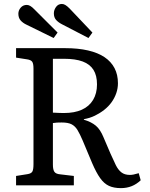

<svg xmlns="http://www.w3.org/2000/svg" viewBox="-20 -946 765 980"><path d="M597.2 14.2Q561 14.2 536.1 2.7Q511.2 -8.8 491.2 -36.9Q471.2 -64.9 450.2 -113.8L401.9 -229Q387.7 -262.2 375.7 -282Q363.8 -301.8 345.9 -311.3Q328.1 -320.8 294.9 -320.8Q281.7 -320.8 270.8 -320.3Q259.8 -319.8 250 -317.9V-106Q250 -80.1 257.6 -69.1Q265.1 -58.1 287.1 -56.2L356.9 -47.9V0H62V-47.9L120.1 -57.1Q139.2 -60.1 145 -70.1Q150.9 -80.1 150.9 -107.9V-596.2Q150.9 -621.1 144.5 -630.6Q138.2 -640.1 118.2 -643.1L62 -651.9V-700.2H313Q378.9 -700.2 429.4 -688.5Q480 -676.8 513.4 -654.3Q546.9 -631.8 564.5 -598.4Q582 -564.9 582 -521Q582 -495.1 573.5 -470.5Q564.9 -445.8 549.6 -424.3Q534.2 -402.8 512.2 -385.5Q490.2 -368.2 464.1 -355.5Q438 -342.8 408.2 -337.9V-335Q446.3 -323.7 469.2 -304.4Q492.2 -285.2 508.8 -244.1L543.9 -162.1Q559.1 -127.9 571 -103.5Q583 -79.1 599.6 -66.2Q616.2 -53.2 643.1 -53.2Q651.9 -53.2 661.9 -55.2Q671.9 -57.1 688 -62L698.2 -25.9Q677.2 -5.9 652.1 4.2Q627 14.2 597.2 14.2ZM306.2 -369.1Q360.4 -369.1 397.7 -386Q435.1 -402.8 455.1 -436Q475.1 -469.2 475.1 -515.1Q475.1 -561 457 -589.6Q439 -618.2 402.1 -632.1Q365.2 -646 306.2 -646H250V-371.1Q269 -370.1 282.7 -369.6Q296.4 -369.1 306.2 -369.1ZM431.6 -752 296.9 -821.8Q277.8 -831.5 266.4 -844.2Q254.9 -856.9 254.9 -877.9Q254.9 -895 265.9 -910.4Q276.9 -925.8 295.9 -925.8Q304.7 -925.8 313.7 -920.4Q322.8 -915 335 -902.8L451.7 -779.8ZM253.9 -752 115.7 -819.8Q96.7 -828.6 85.2 -841.8Q73.7 -855 73.7 -876Q73.7 -893.1 85.7 -907Q97.7 -920.9 116.7 -920.9Q125.5 -920.9 134.8 -915.5Q144 -910.2 155.8 -897.9L273.9 -779.8Z"/></svg>

Font: Literata
Style: Regular
Weight: 400
Designer: Latin by Veronika Burian and Jose Scaglione. Greek by Irene Vlachou. Cyrillic by Vera Evstafieva.
Foundry: TypeTogether
Version: Version 3.002